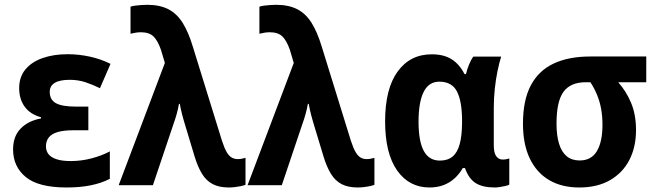

<svg xmlns="http://www.w3.org/2000/svg" viewBox="-20 -787 2787 816"><path d="M355.5 -334V-233.4H293Q250.5 -233.4 224.6 -225.6Q198.7 -217.8 187 -202.4Q175.3 -187 175.3 -165Q175.3 -145.5 186.3 -131.6Q197.3 -117.7 220.7 -110.1Q244.1 -102.5 280.3 -102.5Q326.7 -102.5 370.4 -114.3Q414.1 -126 446.8 -143.6V-26.9Q410.2 -8.3 365.2 0.7Q320.3 9.8 263.2 9.8Q143.1 9.8 89.4 -34.7Q35.6 -79.1 35.6 -151.9Q35.6 -207.5 67.6 -240.5Q99.6 -273.4 154.3 -283.7V-288.6Q108.4 -301.3 85 -333.5Q61.5 -365.7 61.5 -412.6Q61.5 -460.4 88.4 -492.4Q115.2 -524.4 161.9 -540.5Q208.5 -556.6 267.1 -556.6Q314.5 -556.6 361.6 -546.4Q408.7 -536.1 449.7 -515.6L404.8 -412.1Q374.5 -427.2 343.3 -437.5Q312 -447.8 276.4 -447.8Q233.9 -447.8 212.6 -434.8Q191.4 -421.9 191.4 -396.5Q191.4 -362.8 217.8 -348.4Q244.1 -334 300.8 -334Z M484.4 0 680.7 -519.5 664.1 -575.2Q650.4 -614.7 632.1 -632.3Q613.8 -649.9 578.6 -649.9Q566.4 -649.9 555.2 -647.9Q543.9 -646 534.7 -643.6V-758.8Q543.9 -761.7 555.7 -763.2Q567.4 -764.6 580.6 -765.6Q593.8 -766.6 605 -766.6Q658.7 -766.6 695.1 -748Q731.4 -729.5 756.1 -690.2Q780.8 -650.9 799.3 -589.4L923.3 -189Q933.6 -157.2 943.6 -140.4Q953.6 -123.5 965.1 -117.2Q976.6 -110.8 990.2 -110.8Q998.5 -110.8 1007.1 -112.3Q1015.6 -113.8 1023.4 -116.2V-1.5Q1015.6 1.5 1003.2 4.2Q990.7 6.8 977.3 8.3Q963.9 9.8 952.1 9.8Q911.1 9.8 883.8 -4.6Q856.4 -19 838.4 -48.6Q820.3 -78.1 806.6 -123.5L768.6 -249.5Q764.6 -262.2 761 -274.9Q757.3 -287.6 754.2 -299.8Q751 -312 748.5 -323.5Q746.1 -335 744.1 -345.7H740.7Q736.8 -323.7 730.5 -301Q724.1 -278.3 717.3 -259.8L629.9 0Z M1032.2 0 1228.5 -519.5 1211.9 -575.2Q1198.2 -614.7 1179.9 -632.3Q1161.6 -649.9 1126.5 -649.9Q1114.3 -649.9 1103 -647.9Q1091.8 -646 1082.5 -643.6V-758.8Q1091.8 -761.7 1103.5 -763.2Q1115.2 -764.6 1128.4 -765.6Q1141.6 -766.6 1152.8 -766.6Q1206.5 -766.6 1242.9 -748Q1279.3 -729.5 1304 -690.2Q1328.6 -650.9 1347.2 -589.4L1471.2 -189Q1481.4 -157.2 1491.5 -140.4Q1501.5 -123.5 1512.9 -117.2Q1524.4 -110.8 1538.1 -110.8Q1546.4 -110.8 1554.9 -112.3Q1563.5 -113.8 1571.3 -116.2V-1.5Q1563.5 1.5 1551 4.2Q1538.6 6.8 1525.1 8.3Q1511.7 9.8 1500 9.8Q1459 9.8 1431.6 -4.6Q1404.3 -19 1386.2 -48.6Q1368.2 -78.1 1354.5 -123.5L1316.4 -249.5Q1312.5 -262.2 1308.8 -274.9Q1305.2 -287.6 1302 -299.8Q1298.8 -312 1296.4 -323.5Q1293.9 -335 1292 -345.7H1288.6Q1284.7 -323.7 1278.3 -301Q1272 -278.3 1265.1 -259.8L1177.7 0Z M1849.6 -104.5Q1882.8 -104.5 1903.6 -121.8Q1924.3 -139.2 1933.8 -174.8Q1943.4 -210.4 1943.8 -265.6V-272Q1943.8 -356.4 1922.1 -398.2Q1900.4 -439.9 1847.2 -439.9Q1802.2 -439.9 1780.5 -396.2Q1758.8 -352.5 1758.8 -270Q1758.8 -187 1781 -145.8Q1803.2 -104.5 1849.6 -104.5ZM1805.2 9.8Q1718.8 9.8 1667.7 -62.7Q1616.7 -135.3 1616.7 -271Q1616.7 -409.7 1669.9 -482.9Q1723.1 -556.2 1814.9 -556.2Q1866.2 -556.2 1899.4 -535.2Q1932.6 -514.2 1954.1 -472.2H1960.4Q1965.3 -492.7 1973.4 -512.7Q1981.4 -532.7 1991.7 -546.4H2109.9Q2102.1 -521.5 2094.7 -486.3Q2087.4 -451.2 2083 -410.9Q2078.6 -370.6 2078.6 -329.6V-169.4Q2078.6 -137.2 2089.1 -123Q2099.6 -108.9 2116.2 -108.9Q2124 -108.9 2132.1 -110.4Q2140.1 -111.8 2144.5 -113.8V-2.4Q2140.1 0.5 2128.9 3.2Q2117.7 5.9 2105 7.8Q2092.3 9.8 2083 9.8Q2031.2 9.8 2001.7 -8.8Q1972.2 -27.3 1956.1 -72.8H1946.8Q1932.6 -47.9 1912.4 -29.3Q1892.1 -10.7 1865.5 -0.5Q1838.9 9.8 1805.2 9.8Z M2683.1 -234.4Q2683.1 -162.1 2654.8 -107.2Q2626.5 -52.2 2572.5 -21.2Q2518.6 9.8 2441.9 9.8Q2367.2 9.8 2313.7 -21.7Q2260.3 -53.2 2231.4 -113.8Q2202.6 -174.3 2202.6 -261.2Q2202.6 -360.8 2235.8 -423.8Q2269 -486.8 2332.8 -516.8Q2396.5 -546.9 2488.8 -546.9H2726.6V-437.5H2607.4Q2641.1 -399.9 2662.1 -349.9Q2683.1 -299.8 2683.1 -234.4ZM2345.2 -261.7Q2345.2 -210.9 2356 -176Q2366.7 -141.1 2388.4 -123Q2410.2 -105 2443.4 -105Q2493.2 -105 2516.8 -144.8Q2540.5 -184.6 2540.5 -256.3Q2540.5 -292.5 2534.9 -323.7Q2529.3 -355 2517.8 -383.1Q2506.3 -411.1 2489.3 -437.5H2469.7Q2404.8 -437.5 2375 -397Q2345.2 -356.4 2345.2 -261.7Z"/></svg>

Font: Open Sans SemiCondensed
Style: Bold
Weight: 700
Width: 4
Designer: Monotype Design Team
Foundry: Monotype Imaging Inc.
Version: Version 3.003